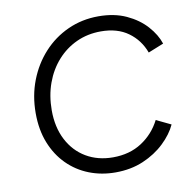

<svg xmlns="http://www.w3.org/2000/svg" viewBox="-84 -843 964 942"><g transform="rotate(-10 398.0 -372.5)"><path d="M81 -342Q81 -429 110 -504Q139 -579 191 -636Q243 -693 313.5 -725Q384 -757 466 -757Q545 -757 604.5 -729.5Q664 -702 702.5 -659Q741 -616 756 -570L679 -539Q655 -604 601 -643Q547 -682 465 -682Q399 -682 343.5 -656.5Q288 -631 247 -585Q206 -539 183.5 -477Q161 -415 161 -342Q161 -258 193.5 -195Q226 -132 284 -97.5Q342 -63 418 -63Q501 -63 561.5 -102.5Q622 -142 655 -207L728 -172Q707 -126 662.5 -83.5Q618 -41 556 -14.5Q494 12 417 12Q347 12 286 -12Q225 -36 179 -82Q133 -128 107 -193.5Q81 -259 81 -342Z"/></g></svg>

Font: Kosmopol Plus Jakarta Sans Italic It
Style: Regular
Weight: 400
Italic angle: -8.04999°
Designer: Gumpita Rahayu
Foundry: Tokotype
Version: Version 2.006